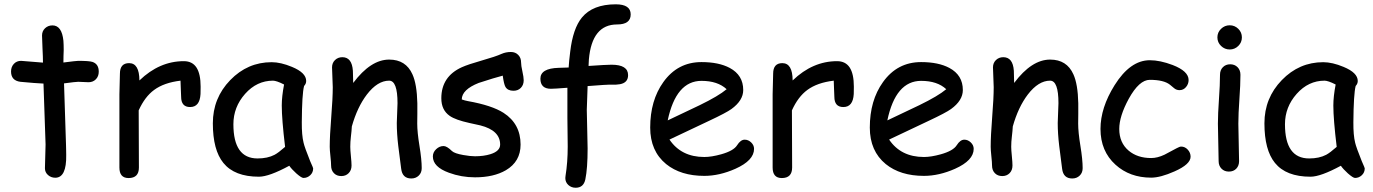

<svg xmlns="http://www.w3.org/2000/svg" viewBox="-20 -801 6427 899"><path d="M394.5 -416Q384.3 -416 370.4 -417Q356.4 -418 346.2 -418Q335 -418 279.8 -410.6L289.1 -122.1L289.6 -100.6L290 -75.7Q292 31.2 238.8 31.2Q219.2 31.2 204.8 18.6Q190.4 5.9 190.4 -13.2Q190.4 -31.7 191.9 -68.8Q193.4 -106 193.4 -124.5L183.6 -409.7Q147.9 -411.1 75.2 -418Q31.7 -423.8 31.7 -466.3Q31.7 -487.8 44.9 -502Q58.1 -516.1 78.6 -516.1L181.2 -507.8Q181.2 -532.7 179 -574.5Q176.8 -616.2 176.8 -634.8Q176.8 -655.3 190.9 -668.7Q205.1 -682.1 225.6 -682.1Q269.5 -682.1 276.9 -610.4Q278.3 -592.3 278.3 -566.9L277.3 -538.6L276.9 -508.3Q337.4 -516.1 346.2 -516.1Q397 -516.1 412.6 -511.2Q442.4 -501.5 442.4 -465.3Q442.4 -443.8 429 -429.9Q415.5 -416 394.5 -416Z M918.9 -360.8Q915.5 -299.8 870.1 -299.8Q828.1 -299.8 828.1 -348.1Q828.1 -357.4 826.7 -382.3L825.2 -423.3Q748 -414.1 701.7 -379.9Q658.2 -348.1 629.4 -284.2L630.4 -16.6Q630.4 32.7 582 32.7Q539.1 32.7 539.1 -16.6V-359.4Q539.1 -375.5 540.3 -407.7Q541.5 -439.9 541.5 -456.1Q541.5 -505.4 584.5 -505.4Q632.3 -505.4 632.8 -424.3Q726.6 -514.6 840.8 -514.6Q880.4 -514.6 899.9 -484.9Q919.4 -455.1 919.4 -395Q919.4 -369.6 918.9 -360.8Z M1400.9 32.2Q1391.6 32.2 1367.2 10.7Q1345.2 -9.3 1334.5 -24.9Q1287.6 0.5 1252 13.4Q1216.3 26.4 1192.4 26.4Q1078.1 26.4 1025.9 -38.1Q976.6 -98.6 976.6 -223.6Q976.6 -341.8 1057.9 -425.8Q1139.2 -509.8 1252 -509.8Q1294.4 -509.8 1347.2 -487.8Q1413.6 -460.4 1413.6 -421.9Q1413.6 -408.7 1403.8 -398.4Q1398.9 -379.9 1396.2 -337.4Q1393.6 -294.9 1393.1 -228.5Q1392.6 -168 1401.4 -132.8Q1406.2 -111.3 1432.1 -46.9Q1435.5 -38.1 1443.4 -21L1446.3 -12.7Q1446.3 6.8 1432.6 19.5Q1418.9 32.2 1400.9 32.2ZM1299.3 -307.1Q1299.3 -328.1 1302 -352.8Q1304.7 -377.4 1310.1 -405.3Q1292 -414.6 1279.1 -418.9Q1266.1 -423.3 1258.3 -423.3Q1182.6 -423.3 1127.7 -361.6Q1072.8 -299.8 1072.8 -219.2Q1072.8 -139.2 1101.1 -99.1Q1129.4 -59.1 1186 -59.1Q1232.9 -59.1 1265.6 -76.2Q1283.2 -85.4 1314.9 -113.3Q1299.3 -242.7 1299.3 -307.1Z M1905.8 34.7Q1863.8 34.7 1858.4 -11.2L1844.7 -118.2Q1837.9 -175.3 1837.9 -225.1Q1837.9 -238.8 1839.6 -271.5Q1841.3 -304.2 1841.3 -317.9Q1841.3 -423.3 1802.2 -423.3Q1747.6 -423.3 1697.8 -358.4Q1652.8 -299.3 1627.4 -209Q1626.5 -189.9 1623 -161.1Q1620.1 -136.7 1620.1 -113.8Q1620.1 -99.1 1623 -69.8Q1626 -40.5 1626 -25.9Q1626 -3.9 1612.5 9.8Q1599.1 23.4 1578.1 23.4Q1556.6 23.4 1543.5 9.8Q1530.3 -3.9 1530.3 -25.9Q1530.3 -40.5 1527.1 -69.8Q1523.9 -99.1 1523.9 -113.8Q1523.9 -164.1 1531 -253.2Q1538.1 -342.3 1538.1 -392.6Q1538.1 -408.2 1536.4 -439Q1534.7 -469.7 1534.7 -485.4Q1534.7 -506.3 1548.6 -519.8Q1562.5 -533.2 1583 -533.2Q1627.9 -533.2 1632.3 -469.7L1633.8 -412.6Q1715.8 -522 1802.2 -522Q1880.4 -522 1911.1 -453.1Q1932.1 -407.2 1934.1 -317.4V-268.1L1933.6 -222.7Q1933.6 -182.1 1944.1 -117.9Q1954.6 -53.7 1954.6 -13.7Q1954.6 7.8 1940.7 21.2Q1926.8 34.7 1905.8 34.7Z M2384.3 -376Q2357.4 -376 2346.7 -394Q2339.4 -406.7 2334 -446.8Q2297.4 -437.5 2221.2 -412.6Q2142.6 -381.3 2142.1 -335.4Q2156.7 -330.1 2170.9 -327.6Q2283.2 -307.6 2337.9 -272.5Q2417.5 -221.2 2417.5 -124Q2417.5 -44.4 2348.6 -3.9Q2291.5 29.3 2204.1 29.3Q2140.1 29.3 2082 7.8Q2006.8 -19.5 2006.8 -68.4Q2006.8 -87.9 2022.2 -102.5Q2037.6 -117.2 2057.1 -117.2Q2072.3 -117.2 2096.2 -93.8Q2107.9 -82.5 2148.9 -75.2Q2181.6 -69.3 2204.1 -69.3Q2245.1 -69.3 2276.4 -79.1Q2321.8 -93.3 2321.8 -124Q2321.8 -190.4 2229 -213.9L2178.2 -225.1Q2113.3 -239.3 2085.9 -258.3Q2046.4 -285.6 2046.4 -340.8Q2046.4 -442.9 2142.6 -486.3Q2171.9 -499.5 2236.3 -517.8Q2300.8 -536.1 2328.6 -548.8Q2348.6 -557.6 2372.1 -557.6Q2393.1 -557.6 2406.5 -543.9Q2419.9 -530.3 2419.9 -508.3Q2419.9 -494.1 2426 -466.8Q2432.1 -439.5 2432.1 -425.3Q2432.1 -403.3 2418.7 -389.6Q2405.3 -376 2384.3 -376Z M2869.6 -686.5Q2751.5 -686.5 2737.3 -522.5L2735.8 -492.2Q2818.8 -498 2843.3 -498Q2920.9 -498 2920.9 -449.2Q2920.9 -413.6 2882.8 -406.7Q2866.2 -403.8 2844 -404.5Q2821.8 -405.3 2731.4 -397.9L2727.5 -286.6Q2727.5 -256.3 2729.5 -195.8Q2731.4 -135.3 2731.4 -105.5Q2731.4 -12.7 2720.7 39.1Q2712.4 78.1 2675.3 78.1Q2655.3 78.1 2641.1 65.2Q2627 52.2 2627 32.7Q2627 28.8 2627.9 22.9Q2638.2 -40.5 2638.2 -115.2L2636.7 -248.5V-390.1Q2575.7 -385.3 2559.6 -385.3Q2510.3 -385.3 2510.3 -432.6Q2510.3 -481 2595.7 -483.4L2642.6 -484.9Q2644 -512.2 2649.9 -559.1Q2662.6 -667.5 2704.6 -718.8Q2755.4 -780.8 2863.3 -780.8Q2933.1 -780.8 2933.1 -733.4Q2933.1 -686.5 2869.6 -686.5Z M3277.8 22.5Q3167.5 22.5 3099.1 -32.7Q3024.4 -93.8 3024.4 -203.6Q3024.4 -330.6 3085.9 -416.5Q3152.8 -510.3 3264.6 -510.3Q3345.7 -510.3 3397 -482.9Q3460 -449.2 3460 -379.4Q3460 -330.6 3404.8 -290.5Q3380.4 -272.9 3301.3 -235.8L3114.7 -147.5Q3142.1 -106.9 3182.9 -86.4Q3223.6 -65.9 3277.8 -65.9Q3311.5 -65.9 3356.9 -78.6Q3414.6 -94.7 3431.2 -120.8Q3447.8 -147 3466.8 -147Q3483.9 -147 3497.3 -134Q3510.7 -121.1 3510.7 -104Q3510.7 -49.8 3423.3 -10.7Q3348.6 22.5 3277.8 22.5ZM3264.6 -422.4Q3205.1 -422.4 3165.5 -376.2Q3126 -330.1 3106.4 -237.3L3256.3 -308.6Q3344.7 -351.6 3382.3 -383.3Q3340.3 -422.4 3264.6 -422.4Z M3977.5 -360.8Q3974.1 -299.8 3928.7 -299.8Q3886.7 -299.8 3886.7 -348.1Q3886.7 -357.4 3885.3 -382.3L3883.8 -423.3Q3806.6 -414.1 3760.3 -379.9Q3716.8 -348.1 3688 -284.2L3689 -16.6Q3689 32.7 3640.6 32.7Q3597.7 32.7 3597.7 -16.6V-359.4Q3597.7 -375.5 3598.9 -407.7Q3600.1 -439.9 3600.1 -456.1Q3600.1 -505.4 3643.1 -505.4Q3690.9 -505.4 3691.4 -424.3Q3785.2 -514.6 3899.4 -514.6Q3939 -514.6 3958.5 -484.9Q3978 -455.1 3978 -395Q3978 -369.6 3977.5 -360.8Z M4306.2 22.5Q4195.8 22.5 4127.4 -32.7Q4052.7 -93.8 4052.7 -203.6Q4052.7 -330.6 4114.3 -416.5Q4181.2 -510.3 4293 -510.3Q4374 -510.3 4425.3 -482.9Q4488.3 -449.2 4488.3 -379.4Q4488.3 -330.6 4433.1 -290.5Q4408.7 -272.9 4329.6 -235.8L4143.1 -147.5Q4170.4 -106.9 4211.2 -86.4Q4252 -65.9 4306.2 -65.9Q4339.8 -65.9 4385.3 -78.6Q4442.9 -94.7 4459.5 -120.8Q4476.1 -147 4495.1 -147Q4512.2 -147 4525.6 -134Q4539.1 -121.1 4539.1 -104Q4539.1 -49.8 4451.7 -10.7Q4377 22.5 4306.2 22.5ZM4293 -422.4Q4233.4 -422.4 4193.8 -376.2Q4154.3 -330.1 4134.8 -237.3L4284.7 -308.6Q4373 -351.6 4410.6 -383.3Q4368.7 -422.4 4293 -422.4Z M5000.5 34.7Q4958.5 34.7 4953.1 -11.2L4939.5 -118.2Q4932.6 -175.3 4932.6 -225.1Q4932.6 -238.8 4934.3 -271.5Q4936 -304.2 4936 -317.9Q4936 -423.3 4897 -423.3Q4842.3 -423.3 4792.5 -358.4Q4747.6 -299.3 4722.2 -209Q4721.2 -189.9 4717.8 -161.1Q4714.8 -136.7 4714.8 -113.8Q4714.8 -99.1 4717.8 -69.8Q4720.7 -40.5 4720.7 -25.9Q4720.7 -3.9 4707.3 9.8Q4693.8 23.4 4672.9 23.4Q4651.4 23.4 4638.2 9.8Q4625 -3.9 4625 -25.9Q4625 -40.5 4621.8 -69.8Q4618.7 -99.1 4618.7 -113.8Q4618.7 -164.1 4625.7 -253.2Q4632.8 -342.3 4632.8 -392.6Q4632.8 -408.2 4631.1 -439Q4629.4 -469.7 4629.4 -485.4Q4629.4 -506.3 4643.3 -519.8Q4657.2 -533.2 4677.7 -533.2Q4722.7 -533.2 4727.1 -469.7L4728.5 -412.6Q4810.5 -522 4897 -522Q4975.1 -522 5005.9 -453.1Q5026.9 -407.2 5028.8 -317.4V-268.1L5028.3 -222.7Q5028.3 -182.1 5038.8 -117.9Q5049.3 -53.7 5049.3 -13.7Q5049.3 7.8 5035.4 21.2Q5021.5 34.7 5000.5 34.7Z M5370.1 30.8Q5270 30.8 5203.1 -29.8Q5132.8 -93.3 5132.8 -197.3Q5132.8 -296.4 5198.7 -401.9Q5272 -519 5363.8 -519Q5411.6 -519 5470.7 -496.6Q5545.4 -467.8 5545.4 -426.3Q5545.4 -407.7 5533.2 -393.3Q5521 -378.9 5502.9 -378.9Q5488.8 -378.9 5478.3 -387.5Q5467.8 -396 5458 -404.3Q5429.2 -427.2 5363.8 -427.2Q5314 -427.2 5265.1 -338.4Q5220.7 -256.8 5220.7 -197.3Q5220.7 -132.8 5264.6 -95.7Q5305.7 -61 5370.1 -61Q5399.4 -61 5432.6 -76.7L5489.3 -106.9Q5503.9 -114.7 5510.3 -114.7Q5528.3 -114.7 5541.5 -100.3Q5554.7 -85.9 5554.7 -67.4Q5554.7 -31.7 5479.5 1.5Q5413.6 30.8 5370.1 30.8Z M5737.8 -569.3Q5714.4 -569.3 5697.3 -585.9Q5680.2 -602.5 5680.2 -626Q5680.2 -649.4 5697.3 -666Q5714.4 -682.6 5737.8 -682.6Q5761.2 -682.6 5778.1 -666Q5794.9 -649.4 5794.9 -626Q5794.9 -602.5 5778.1 -585.9Q5761.2 -569.3 5737.8 -569.3ZM5778.3 -221.7Q5778.3 -192.4 5780 -134Q5781.7 -75.7 5781.7 -46.4Q5781.7 -24.9 5768.6 -11.2Q5755.4 2.4 5733.9 2.4Q5712.9 2.4 5699.5 -11.2Q5686 -24.9 5686 -46.4Q5686 -75.7 5684.3 -134Q5682.6 -192.4 5682.6 -221.7Q5682.6 -267.6 5687.5 -336.2Q5692.4 -404.8 5692.4 -450.7Q5692.4 -472.7 5705.8 -486.3Q5719.2 -500 5740.2 -500Q5761.2 -500 5774.7 -486.3Q5788.1 -472.7 5788.1 -450.7Q5788.1 -404.8 5783.2 -336.2Q5778.3 -267.6 5778.3 -221.7Z M6324.7 32.2Q6315.4 32.2 6291 10.7Q6269 -9.3 6258.3 -24.9Q6211.4 0.5 6175.8 13.4Q6140.1 26.4 6116.2 26.4Q6002 26.4 5949.7 -38.1Q5900.4 -98.6 5900.4 -223.6Q5900.4 -341.8 5981.7 -425.8Q6063 -509.8 6175.8 -509.8Q6218.3 -509.8 6271 -487.8Q6337.4 -460.4 6337.4 -421.9Q6337.4 -408.7 6327.6 -398.4Q6322.8 -379.9 6320.1 -337.4Q6317.4 -294.9 6316.9 -228.5Q6316.4 -168 6325.2 -132.8Q6330.1 -111.3 6356 -46.9Q6359.4 -38.1 6367.2 -21L6370.1 -12.7Q6370.1 6.8 6356.4 19.5Q6342.8 32.2 6324.7 32.2ZM6223.1 -307.1Q6223.1 -328.1 6225.8 -352.8Q6228.5 -377.4 6233.9 -405.3Q6215.8 -414.6 6202.9 -418.9Q6189.9 -423.3 6182.1 -423.3Q6106.4 -423.3 6051.5 -361.6Q5996.6 -299.8 5996.6 -219.2Q5996.6 -139.2 6024.9 -99.1Q6053.2 -59.1 6109.9 -59.1Q6156.7 -59.1 6189.5 -76.2Q6207 -85.4 6238.8 -113.3Q6223.1 -242.7 6223.1 -307.1Z"/></svg>

Font: TUNJUNG BIRU
Style: Regular
Weight: 400
Designer: R.S. Wihananto
Foundry: R.S. Wihananto
Version: Version 2.0.1